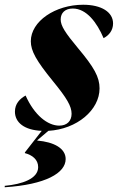

<svg xmlns="http://www.w3.org/2000/svg" viewBox="-78 -540 497 810"><path d="M52 -366C52 -325 75 -284 145 -198C204 -126 224 -92 224 -60C224 -29 204 -10 172 -10C123 -10 67 -54 30 -137C5 -123 -15 -102 -15 -69C-15 -23 25 9 98 12L27 103V106C58 114 83 133 83 165C83 214 16 237 -58 244V250C114 239 199 190 199 131C199 86 150 59 79 53L80 51L126 12C247 5 342 -76 342 -167C342 -215 319 -256 251 -337C197 -402 178 -431 178 -458C178 -486 197 -504 229 -504C287 -504 331 -445 359 -379C382 -391 399 -412 399 -441C399 -489 350 -520 273 -520C155 -520 52 -450 52 -366Z"/></svg>

Font: Nyght Serif Bold Italic
Style: Regular
Weight: 700
Italic angle: -16°
Designer: Maksym Kobuzan
Version: Version 0.410;Glyphs 3.1.2 (3151)